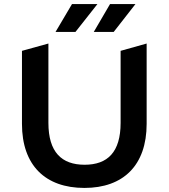

<svg xmlns="http://www.w3.org/2000/svg" viewBox="-20 -914 829 944"><path d="M334 -894 253 -757H351L459 -894ZM521 -894 441 -757H539L646 -894ZM395 10C586 10 701 -101 701 -305V-700L573 -664V-310C573 -166 509 -104 396 -104C283 -104 218 -166 218 -310V-700L88 -664V-305C88 -101 203 10 395 10Z"/></svg>

Font: Talent
Style: Bold
Weight: 600
Designer: Mike Powis
Version: Version 1.001;hotconv 1.0.109;makeotfexe 2.5.65596